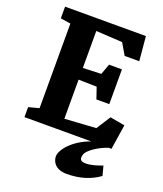

<svg xmlns="http://www.w3.org/2000/svg" viewBox="-177 -872 1050 1237"><g transform="rotate(20 348.0 -253.5)"><path d="M49.3 0H507.3C389.2 41.5 323.2 125 325.7 171.4C328.1 208.5 354.5 251 429.7 251C514.2 251 587.4 230.5 651.4 184.6L634.3 119.1C599.1 132.3 556.2 147 518.1 145.5C496.6 145 471.2 139.6 486.8 95.2C495.6 69.8 553.2 24.9 626.5 0H646L672.4 -170.4L570.8 -188.5L508.8 -91.8L294.4 -78.1V-346.2L419.4 -343.3L445.8 -265.6H534.2V-503.9H445.8L419.4 -431.2L294.4 -426.3V-679.7L475.1 -669.4L521 -591.3H621.1L606 -758.3H51.8V-678.2L121.1 -667.5V-87.4L49.3 -68.4Z"/></g></svg>

Font: Merriweather
Style: Heavy
Weight: 900
Designer: Eben Sorkin ( eben@eyebytes.com )
Foundry: Sorkin Type Co.
Version: Version 1.003